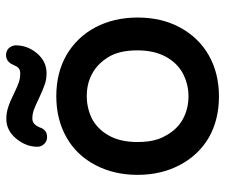

<svg xmlns="http://www.w3.org/2000/svg" viewBox="-74 -650 743 634"><g transform="rotate(-90 297.0 -332.5)"><path d="M145.5 -249.5Q145.5 -230 147.9 -212.4Q152.8 -177.7 168 -153.8Q188 -117.7 221.7 -99.4Q255.4 -81.1 296.9 -81.1Q335 -81.1 370.1 -98.6Q405.8 -117.2 426.8 -155.3Q448.2 -193.8 448.2 -250Q448.2 -309.1 426.3 -345.2Q415 -363.3 402.8 -375.5Q375.5 -402.8 336.4 -412.6Q317.9 -417 296.9 -417Q258.8 -417 223.6 -400.4Q188 -381.8 167 -344.2Q145.5 -306.2 145.5 -249.5ZM432.1 -484.4Q491.7 -449.7 524.4 -388.2Q556.6 -327.1 556.6 -248.8Q556.6 -170.4 524.4 -110.4Q490.7 -47.4 431.6 -13.9Q372.6 19.5 295.9 19.5Q219.2 19.5 160.6 -13.7Q102.1 -47.9 69.3 -110.4Q37.1 -171.9 37.1 -249.5Q37.1 -327.1 69.6 -388.9Q102.1 -450.7 161.1 -484.1Q220.2 -517.6 296.9 -517.6Q373.5 -517.6 432.1 -484.4ZM129.9 -580.1Q129.9 -617.2 156.2 -649.4Q183.1 -682.6 221.7 -682.6Q241.7 -682.6 259.3 -676.8Q278.3 -670.9 303.5 -658.4Q328.6 -646 343.3 -641.1Q356.9 -636.7 372.1 -636.7Q384.3 -636.7 390.6 -643.1Q395.5 -647.9 398.9 -656.7Q403.3 -667.5 409.7 -674.3Q418.9 -683.6 432.4 -683.6Q445.8 -683.6 455.1 -674.8Q463.4 -666 464.8 -652.8V-652.3Q464.8 -612.8 439 -582Q412.1 -549.8 373 -549.8Q353 -549.8 336.4 -555.4Q319.8 -561 289.1 -575.2Q264.2 -587.4 250 -592.3Q236.8 -596.7 222.7 -596.7Q204.1 -596.7 193.8 -572.3Q187.5 -552.7 170.4 -548.8Q166.5 -547.9 162.1 -547.9Q148.9 -547.9 139.4 -557.4Q129.9 -566.9 129.9 -580.1Z"/></g></svg>

Font: YuPearl-SemiBold
Style: SemiBold
Weight: 600
Designer: Max Yao
Foundry: Max-Everyday
Version: Version 1.011; ttfautohint (v1.8.3)